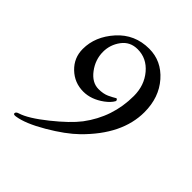

<svg xmlns="http://www.w3.org/2000/svg" viewBox="-172 -519 810 810"><g transform="rotate(45 233.0 -114.0)"><path d="M251 -414Q324 -414 375 -356Q426 -298 426 -210Q426 -77 300 47Q256 90 180 134.5Q104 179 55 186Q41 188 41 181Q41 172 55 168Q97 155 167 99Q237 43 270 0Q346 -101 346 -227Q346 -290 309 -334Q272 -378 218 -378Q173 -378 147.5 -343.5Q122 -309 122 -267Q122 -220 151.5 -181Q181 -142 220 -142Q248 -142 268 -151Q275 -154 286 -160Q297 -166 300 -168Q304 -169 306.5 -164.5Q309 -160 307 -157Q297 -139 274 -122Q229 -89 182 -89Q129 -89 91 -125.5Q53 -162 53 -215Q53 -289 109 -351.5Q165 -414 251 -414Z"/></g></svg>

Font: EB Garamond
Style: SC
Weight: 400
Version: Version 000.010